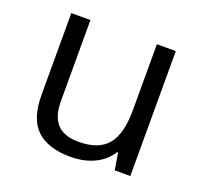

<svg xmlns="http://www.w3.org/2000/svg" viewBox="-100 -649 815 773"><g transform="rotate(20 307.0 -262.5)"><path d="M162.1 -535.2V-188Q162.1 -122.6 191.9 -90.3Q221.7 -58.1 285.2 -58.1Q369.1 -58.1 408 -104Q446.8 -149.9 446.8 -253.9V-535.2H527.8V0H460.9L449.2 -71.8H444.8Q419.9 -32.2 375.7 -11.2Q331.5 9.8 274.9 9.8Q177.2 9.8 128.7 -36.6Q80.1 -83 80.1 -185.1V-535.2Z"/></g></svg>

Font: f0_46866 
Style: Regular
Weight: 400
Foundry: Ascender Corporation
Version: Version 1.10